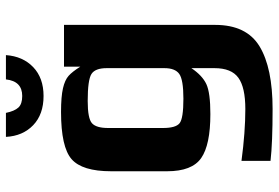

<svg xmlns="http://www.w3.org/2000/svg" viewBox="-166 -554 940 648"><g transform="rotate(-90 304.0 -230.0)"><path d="M544 -484H403V-429C391.7 -447 381.3 -460.2 372 -468.5C362.7 -476.8 348.7 -483.2 330 -487.5C311.3 -491.8 284.7 -494 250 -494C171.3 -494 118.3 -482.2 91 -458.5C63.7 -434.8 50 -390.3 50 -325V-136C50 -80 64.8 -41.7 94.5 -21C124.2 -0.3 173.7 10 243 10C291 10 324.7 5.5 344 -3.5C363.3 -12.5 381.3 -29.3 398 -54V24C398 62 387.2 88.8 365.5 104.5C343.8 120.2 308.7 128 260 128C208.7 128 150.3 123.7 85 115V213C125.7 217.7 184 220 260 220C352.7 220 423.2 205.3 471.5 176C519.8 146.7 544 96.7 544 26ZM398 -145C398 -121 391.5 -104.3 378.5 -95C365.5 -85.7 337.7 -81 295 -81C250.3 -81 222.7 -85.3 212 -94C201.3 -102.7 196 -121.3 196 -150V-335C196 -361.7 201.3 -379.8 212 -389.5C222.7 -399.2 247.7 -404 287 -404C334.3 -404 364.7 -399.8 378 -391.5C391.3 -383.2 398 -366 398 -340ZM442 -680H360C356 -643.3 337.3 -625 304 -625C286 -625 273 -629.3 265 -638C257 -646.7 251 -660.7 247 -680H166C168 -642 181.2 -611.3 205.5 -588C229.8 -564.7 262.7 -553 304 -553C344.7 -553 377.2 -564.7 401.5 -588C425.8 -611.3 439.3 -642 442 -680Z"/></g></svg>

Font: Play
Style: Bold
Weight: 700
Designer: Jonas Hecksher
Foundry: Jonas Hecksher, Playtypeª, e-types AS
Version: Version 1.002